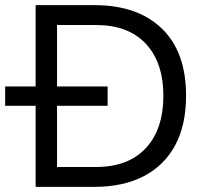

<svg xmlns="http://www.w3.org/2000/svg" viewBox="-20 -724 789 744"><path d="M347 -704Q513 -704 607 -613.5Q701 -523 701 -353Q701 -239 658.5 -160.5Q616 -82 536.5 -41Q457 0 347 0H118V-314H0V-389H118V-704ZM353 -77Q477 -77 545 -150Q613 -223 613 -353Q613 -482 545 -554.5Q477 -627 353 -627H201V-389H397V-314H201V-77Z"/></svg>

Font: Prodigy Sans
Style: Regular
Weight: 400
Designer: Wei Huang
Foundry: Wei Huang
Version: Version 1.003; ttfautohint (v1.8.3)